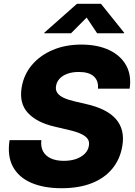

<svg xmlns="http://www.w3.org/2000/svg" viewBox="-20 -970 702 1000"><path d="M300.8 10.3Q208.5 10.3 143.1 -17.8Q77.6 -45.9 47.4 -101.6Q17.1 -157.2 29.8 -240.2H195.3Q191.4 -205.1 204.6 -181.2Q217.8 -157.2 245.4 -144.8Q272.9 -132.3 312.5 -132.3Q349.1 -132.3 377 -142.3Q404.8 -152.3 422.1 -169.9Q439.5 -187.5 442.9 -210.9Q446.8 -231.9 436.5 -246.6Q426.3 -261.2 402.1 -272.7Q377.9 -284.2 338.4 -293L264.6 -310.5Q172.4 -331.5 125.7 -381.6Q79.1 -431.6 92.8 -514.6Q104 -581.5 146.2 -631.6Q188.5 -681.6 254.6 -709.7Q320.8 -737.8 403.3 -737.8Q488.3 -737.8 548.6 -709.2Q608.9 -680.7 637.2 -629.2Q665.5 -577.6 655.3 -508.3H490.2Q493.7 -549.8 468.3 -572.5Q442.9 -595.2 390.6 -595.2Q356.4 -595.2 331.1 -585.9Q305.7 -576.7 290.5 -560.3Q275.4 -543.9 272 -522.9Q268.1 -501.5 278.6 -486.3Q289.1 -471.2 311.5 -460.7Q334 -450.2 367.2 -442.4L428.2 -428.2Q480.5 -416.5 519.3 -397.5Q558.1 -378.4 582.3 -351.6Q606.4 -324.7 615.5 -289.6Q624.5 -254.4 617.2 -210.4Q606 -141.6 565.4 -92Q524.9 -42.5 458.3 -16.1Q391.6 10.3 300.8 10.3ZM350.1 -796.9H210.4L210.9 -799.8L380.9 -950.2H505.9L626.5 -799.8L626 -796.9H485.8L431.2 -878.4Z"/></svg>

Font: Inter 18pt ExtraBold
Style: Italic
Weight: 800
Italic angle: -9.3988°
Designer: Rasmus Andersson
Foundry: rsms
Version: Version 4.001;git-66647c0bb